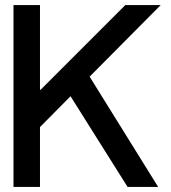

<svg xmlns="http://www.w3.org/2000/svg" viewBox="-20 -734 671 754"><path d="M137 -714V-381H139L472 -714H611L332 -433L601 0H481L257 -356L137 -235V0H33V-714Z"/></svg>

Font: Non Bureau
Style: Regular
Weight: 400
Designer: Jona Saucedo
Foundry: Non Foundry
Version: Version 1.000; ttfautohint (v1.8.4)